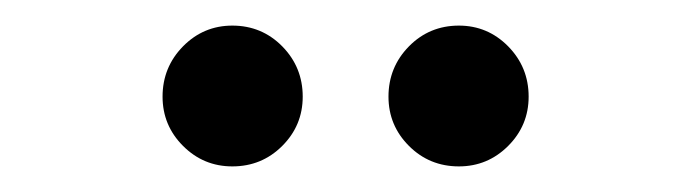

<svg xmlns="http://www.w3.org/2000/svg" viewBox="-20 -975 540 150"><path d="M338.5 -845Q315.5 -845 299.5 -861Q283.5 -877 283.5 -899.5Q283.5 -922.5 299.5 -938.8Q315.5 -955 338.5 -955Q361 -955 377 -938.8Q393 -922.5 393 -899.5Q393 -877 377 -861Q361 -845 338.5 -845ZM161.5 -845Q139 -845 123 -861Q107 -877 107 -899.5Q107 -922.5 123 -938.8Q139 -955 161.5 -955Q184.5 -955 200.5 -938.8Q216.5 -922.5 216.5 -899.5Q216.5 -877 200.5 -861Q184.5 -845 161.5 -845Z"/></svg>

Font: Besley* Narrow Medium
Style: Regular
Weight: 500
Width: 4
Designer: Owen Earl
Foundry: indestructible type*
Version: Version 3.000; ttfautohint (v1.8.3)